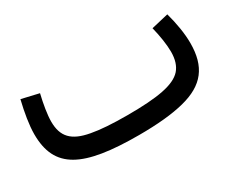

<svg xmlns="http://www.w3.org/2000/svg" viewBox="-67 -608 1002 827"><g transform="rotate(-30 434.5 -195.0)"><path d="M714.8 -369.6C726.1 -324.7 733.4 -277.3 733.4 -242.2C733.4 -204.6 724.1 -175.8 706.1 -155.3C668.9 -113.8 585 -99.1 434.6 -99.1C360.4 -99.1 301.3 -103 257.8 -111.3C170.4 -127 135.7 -165 135.7 -239.3C135.7 -272.9 144 -322.3 155.3 -369.6L69.3 -389.6C55.2 -331.1 45.4 -273.4 45.4 -228.5C45.4 -57.1 156.2 0 434.6 0C527.8 0 603 -7.3 660.2 -22C774.4 -50.8 824.2 -115.7 824.2 -232.9C824.2 -279.8 814.9 -335.4 799.8 -389.6Z"/></g></svg>

Font: Estedad Medium
Style: Regular
Weight: 500
Designer: Amin Abedi
Version: Version 7.3